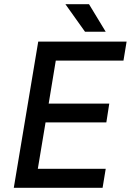

<svg xmlns="http://www.w3.org/2000/svg" viewBox="-20 -899 631 919"><path d="M163 -700H586L571 -609H247L213 -403H503L489 -313H198L161 -91H486L471 0H46ZM293 -879H406L486 -747H387Z"/></svg>

Font: Oak Sans Medium
Style: Italic
Weight: 500
Italic angle: -9.49998°
Foundry: Erik Kennedy, Walven
Version: Version 1.000